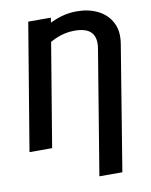

<svg xmlns="http://www.w3.org/2000/svg" viewBox="-100 -810 851 1085"><g transform="rotate(-10 325.5 -267.0)"><path d="M512.7 203.1H380.9L498.5 -510.3Q508.3 -570.3 480.7 -601.1Q453.1 -631.8 383.8 -631.8Q327.1 -631.8 272.2 -606.9Q217.3 -582 165.5 -534.7L185.1 -649.9Q212.9 -672.4 248.8 -692.4Q284.7 -712.4 327.1 -724.9Q369.6 -737.3 416.5 -737.3Q484.4 -737.3 536.9 -711.2Q589.4 -685.1 615.7 -634.5Q642.1 -584 629.4 -510.3ZM266.6 -727.5 145.5 0H15.6L136.7 -727.5Z"/></g></svg>

Font: Inter 18pt SemiBold
Style: Italic
Weight: 600
Italic angle: -9.3988°
Designer: Rasmus Andersson
Foundry: rsms
Version: Version 4.001;git-66647c0bb